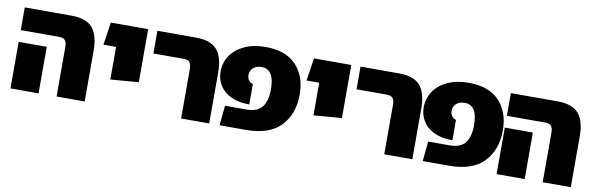

<svg xmlns="http://www.w3.org/2000/svg" viewBox="-44 -962 4147 1333"><g transform="rotate(10 2030.0 -295.5)"><path d="M375 -351Q375 -382 362.5 -396.5Q350 -411 320 -411H50V-571H379Q484 -571 528.5 -518.5Q573 -466 573 -359V0H375ZM50 -328H248V0H50Z M722 -411H633L657 -571H920V-197L722 -181Z M1253 -351Q1253 -382 1240.5 -396.5Q1228 -411 1198 -411H985V-571H1257Q1362 -571 1406.5 -518.5Q1451 -466 1451 -359V0H1253Z M1538 -140H1689Q1766 -140 1799 -183Q1832 -226 1832 -307Q1832 -449 1742 -449Q1705 -449 1683 -429.5Q1661 -410 1661 -379Q1661 -358 1671.5 -343Q1682 -328 1702 -321V-178Q1624 -178 1571 -204Q1518 -230 1492 -273.5Q1466 -317 1466 -368Q1466 -430 1499 -480.5Q1532 -531 1595.5 -561Q1659 -591 1745 -591Q1888 -591 1961.5 -513Q2035 -435 2035 -307Q2035 -169 1955 -84.5Q1875 0 1707 0H1524Z M2154 -411H2065L2089 -571H2352V-197L2154 -181Z M2685 -351Q2685 -382 2672.5 -396.5Q2660 -411 2630 -411H2417V-571H2689Q2794 -571 2838.5 -518.5Q2883 -466 2883 -359V0H2685Z M2970 -140H3121Q3198 -140 3231 -183Q3264 -226 3264 -307Q3264 -449 3174 -449Q3137 -449 3115 -429.5Q3093 -410 3093 -379Q3093 -358 3103.5 -343Q3114 -328 3134 -321V-178Q3056 -178 3003 -204Q2950 -230 2924 -273.5Q2898 -317 2898 -368Q2898 -430 2931 -480.5Q2964 -531 3027.5 -561Q3091 -591 3177 -591Q3320 -591 3393.5 -513Q3467 -435 3467 -307Q3467 -169 3387 -84.5Q3307 0 3139 0H2956Z M3802 -351Q3802 -382 3789.5 -396.5Q3777 -411 3747 -411H3477V-571H3806Q3911 -571 3955.5 -518.5Q4000 -466 4000 -359V0H3802ZM3477 -328H3675V0H3477Z"/></g></svg>

Font: FiraGO Heavy
Style: Regular
Weight: 900
Designer: bBox Type
Foundry: bBox Type GmbH
Version: Version 1.001